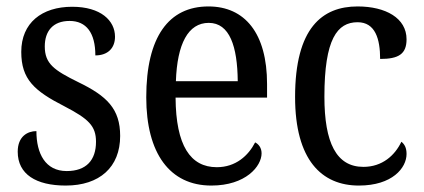

<svg xmlns="http://www.w3.org/2000/svg" viewBox="-20 -566 1316 596"><path d="M184 10C289 10 353 -47 353 -144C353 -228 312 -268 223 -311C148 -348 119 -368 119 -422C119 -469 144 -501 196 -501C248 -501 276 -464 276 -394C315 -394 337 -417 337 -452C337 -502 293 -545 204 -545C110 -545 46 -495 46 -405C46 -320 86 -284 180 -236C255 -197 278 -175 278 -126C278 -69 248 -35 187 -35C121 -35 93 -89 93 -159C66 -159 35 -143 35 -95C35 -25 92 10 184 10Z M636 10C743 10 792 -50 792 -90C792 -108 782 -119 772 -124C751 -83 712 -47 653 -47C571 -47 526 -114 525 -263H809V-305C809 -463 740 -546 627 -546C504 -546 434 -452 434 -264C434 -90 507 10 636 10ZM718 -314H526C530 -430 564 -495 628 -495C693 -495 717 -422 718 -314Z M1094 10C1198 10 1242 -45 1242 -88C1242 -107 1236 -118 1226 -126C1206 -84 1167 -48 1108 -48C1024 -48 987 -123 987 -266C987 -445 1027 -497 1090 -497C1145 -497 1160 -445 1160 -383C1217 -383 1242 -398 1242 -444C1242 -510 1177 -546 1090 -546C980 -546 896 -479 896 -265C896 -70 978 10 1094 10Z"/></svg>

Font: Noto Serif Sinhala Condensed
Style: Regular
Weight: 400
Width: 3
Designer: Jelle Bosma - Monotype Design Team
Foundry: Monotype Imaging Inc.
Version: Version 2.007